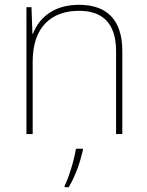

<svg xmlns="http://www.w3.org/2000/svg" viewBox="-20 -558 613 799"><path d="M309 -538C197 -538 140 -478 117 -417H115L111 -528H90V0H116V-302C116 -446 194 -513 309 -513C406 -513 463 -462 463 -345V0H489V-346C489 -477 423 -538 309 -538ZM325 67V61H296C290 104 265 185 249 215V221H266C294 174 313 119 325 67Z"/></svg>

Font: Noto Kufi Arabic Thin
Style: Regular
Weight: 100
Designer: Monotype Design Team, David Williams, Khaled Hosny
Foundry: Google LLC
Version: Version 2.109